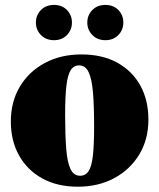

<svg xmlns="http://www.w3.org/2000/svg" viewBox="-20 -726 632 762"><path d="M298 -28.5Q319.5 -28.5 331.8 -47.2Q344 -66 348.8 -109.5Q353.5 -153 353.5 -225.5Q353.5 -305.5 349 -359Q344.5 -412.5 331.8 -439.5Q319 -466.5 294 -466.5Q272.5 -466.5 260.5 -447.5Q248.5 -428.5 243.5 -385.5Q238.5 -342.5 238.5 -269.5Q238.5 -189.5 242.8 -135.8Q247 -82 259.8 -55.2Q272.5 -28.5 298 -28.5ZM289 15Q207.5 15 148 -17.8Q88.5 -50.5 55.8 -108.8Q23 -167 23 -243.5Q23 -322.5 59 -382.5Q95 -442.5 158.2 -476.2Q221.5 -510 303 -510Q385.5 -510 445 -477.5Q504.5 -445 536.8 -386.8Q569 -328.5 569 -251.5Q569 -172.5 532.5 -112.5Q496 -52.5 433 -18.8Q370 15 289 15ZM194.5 -566.5Q162.5 -566.5 142.5 -587Q122.5 -607.5 122.5 -636.5Q122.5 -666 142.5 -686.2Q162.5 -706.5 194.5 -706.5Q226 -706.5 245.8 -686.2Q265.5 -666 265.5 -636.5Q265.5 -607.5 245.8 -587Q226 -566.5 194.5 -566.5ZM398 -566.5Q366.5 -566.5 346.5 -587Q326.5 -607.5 326.5 -636.5Q326.5 -666 346.5 -686.2Q366.5 -706.5 398 -706.5Q430 -706.5 449.8 -686.2Q469.5 -666 469.5 -636.5Q469.5 -607.5 449.8 -587Q430 -566.5 398 -566.5Z"/></svg>

Font: Newsreader 60pt ExtraBold
Style: Regular
Weight: 800
Designer: Hugues Gentile
Foundry: Production Type
Version: Version 1.003